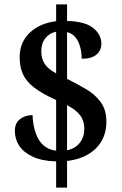

<svg xmlns="http://www.w3.org/2000/svg" viewBox="-20 -780 559 879"><path d="M237 -41Q171 -43 129 -63Q87 -83 67.5 -113.5Q48 -144 48 -180Q48 -217 72 -235Q96 -253 129 -253Q132 -183 158 -140Q184 -97 237 -90V-322Q173 -351 136.5 -379Q100 -407 85 -440.5Q70 -474 70 -517Q70 -587 116.5 -630.5Q163 -674 237 -683V-760H287V-684Q369 -682 406.5 -652Q444 -622 444 -580Q444 -549 421.5 -530Q399 -511 354 -511Q354 -537 347.5 -563Q341 -589 326.5 -608Q312 -627 287 -633V-419Q335 -395 375.5 -371Q416 -347 441.5 -312Q467 -277 467 -223Q467 -148 419 -100.5Q371 -53 287 -43V79H237ZM237 -635Q207 -629 188 -605.5Q169 -582 169 -546Q169 -511 184.5 -487.5Q200 -464 237 -444ZM287 -92Q325 -100 345.5 -126.5Q366 -153 366 -191Q366 -227 347 -252Q328 -277 287 -299Z"/></svg>

Font: Noto Serif SemiCondensed SemiBold
Style: Regular
Weight: 600
Width: 4
Designer: Monotype Design Team
Foundry: Monotype Imaging Inc.
Version: Version 2.013; ttfautohint (v1.8.4.7-5d5b)